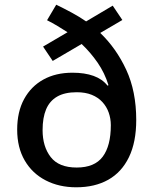

<svg xmlns="http://www.w3.org/2000/svg" viewBox="-20 -786 651 816"><path d="M219 -766Q252 -750 284.5 -732.5Q317 -715 346 -695L459 -762L500 -701L406 -646Q474 -581 516.5 -489.5Q559 -398 559 -276Q559 -182 528 -118Q497 -54 440 -22Q383 10 304 10Q231 10 174 -19.5Q117 -49 85 -104Q53 -159 53 -235Q53 -311 82.5 -365Q112 -419 164.5 -448Q217 -477 288 -477Q340 -477 377.5 -463.5Q415 -450 437 -422L441 -424Q425 -476 395 -519.5Q365 -563 327 -599L204 -527L163 -588L267 -649Q247 -662 224.5 -675.5Q202 -689 180 -700ZM306 -394Q255 -394 223 -375.5Q191 -357 176 -321.5Q161 -286 161 -233Q161 -163 195.5 -118.5Q230 -74 306 -74Q382 -74 416.5 -120Q451 -166 451 -254Q451 -282 442 -307.5Q433 -333 415 -352.5Q397 -372 370 -383Q343 -394 306 -394Z"/></svg>

Font: Noto Sans Symbols Medium
Style: Regular
Weight: 500
Version: Version 2.002